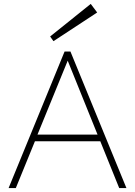

<svg xmlns="http://www.w3.org/2000/svg" viewBox="-20 -964 692 984"><path d="M24 0 311 -700H341L628 0H591L494 -240H159L61 0ZM172 -274H480L327 -653ZM254 -753 237 -777 445 -944 478 -900Z"/></svg>

Font: Zen Kaku Gothic Antique Light
Style: Regular
Weight: 300
Designer: Yoshimichi Ohira
Foundry: Positype
Version: Version 1.001